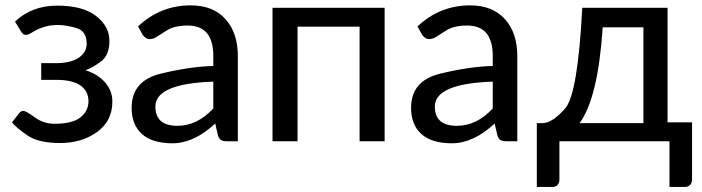

<svg xmlns="http://www.w3.org/2000/svg" viewBox="-20 -537 2670 730"><path d="M37.1 -455.1Q101.1 -515.6 197.8 -515.6Q294.4 -515.6 345.2 -476.3Q396 -437 396 -381.8Q396 -326.7 363 -302.5Q330.1 -278.3 304.7 -270Q352.1 -255.4 379.6 -223.6Q407.2 -191.9 407.2 -150.9Q407.2 -77.1 349.1 -35.2Q291 6.8 208.5 6.8Q126.5 6.8 84.5 -22Q42.5 -50.8 25.4 -71.8L52.7 -106.4Q58.6 -115.2 68.8 -115.2Q79.1 -115.2 112.3 -90.8Q145.5 -66.4 187.5 -66.4Q255.4 -66.4 285.9 -90.8Q316.4 -115.2 316.4 -152.3Q316.4 -189.9 286.4 -211.7Q256.3 -233.4 193.8 -233.4H136.7V-296.9H193.8Q248.5 -296.9 279.1 -317.4Q309.6 -337.9 309.6 -370.6Q309.6 -419.4 269.8 -430.7Q230 -441.9 202.1 -441.9Q174.3 -441.9 153.8 -436.3Q133.3 -430.7 119.1 -423.3Q105 -416 95.7 -410.2Q86.4 -404.3 77.1 -404.3Q67.9 -404.3 59.1 -418.5Z M654.8 -58.6Q729.5 -58.6 791 -124.5V-226.6Q570.8 -219.2 570.8 -131.8Q570.8 -58.6 654.8 -58.6ZM705.1 -516.6Q790 -516.6 837.2 -464.4Q884.3 -412.1 884.3 -324.2V0H842.3Q828.1 0 820.6 -4.4Q813 -8.8 808.6 -22L798.3 -67.4Q717.3 7.8 635.7 7.8Q559.1 7.8 519.8 -27.3Q480.5 -62.5 480.5 -127.4Q480.5 -230.5 592.5 -257.3Q704.6 -284.2 791 -286.1V-324.2Q791 -439.9 693.8 -439.9Q644 -439.9 615.2 -421.9Q586.4 -403.8 574.2 -396Q562 -388.2 548.3 -388.2Q534.7 -388.2 522 -405.3L504.9 -436.5Q589.8 -516.6 705.1 -516.6Z M1442.4 -507.3V0H1347.2V-435.5H1111.3V0H1016.1V-507.3Z M1717.3 -58.6Q1792 -58.6 1853.5 -124.5V-226.6Q1633.3 -219.2 1633.3 -131.8Q1633.3 -58.6 1717.3 -58.6ZM1767.6 -516.6Q1852.5 -516.6 1899.7 -464.4Q1946.8 -412.1 1946.8 -324.2V0H1904.8Q1890.6 0 1883.1 -4.4Q1875.5 -8.8 1871.1 -22L1860.8 -67.4Q1779.8 7.8 1698.2 7.8Q1621.6 7.8 1582.3 -27.3Q1543 -62.5 1543 -127.4Q1543 -230.5 1655 -257.3Q1767.1 -284.2 1853.5 -286.1V-324.2Q1853.5 -439.9 1756.3 -439.9Q1706.5 -439.9 1677.7 -421.9Q1648.9 -403.8 1636.7 -396Q1624.5 -388.2 1610.8 -388.2Q1597.2 -388.2 1584.5 -405.3L1567.4 -436.5Q1652.3 -516.6 1767.6 -516.6Z M2426.3 -68.8V-433.1H2271.5Q2253.9 -164.1 2183.6 -68.8ZM2518.1 -507.3V-71.8H2611.3V144.5Q2611.3 158.2 2603.8 166Q2596.2 173.8 2584 173.8H2525.4V0H2106.9V146.5Q2106.9 157.2 2100.3 165.5Q2093.8 173.8 2080.6 173.8H2021V-68.8H2042.5Q2081.1 -69.8 2128.9 -124.8Q2176.8 -179.7 2193.8 -507.3Z"/></svg>

Font: Lato-Medium
Style: Regular
Weight: 500
Designer: Lukasz Dziedzic
Foundry: tyPoland Lukasz Dziedzic
Version: Version 2.006; 2014-01-15